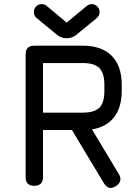

<svg xmlns="http://www.w3.org/2000/svg" viewBox="-20 -899 665 929"><path d="M210 -867 302 -790H303L396 -867Q408 -879 424 -879Q439 -879 450.5 -868Q462 -857 462 -841Q462 -821 444 -808L351 -732Q330 -714 304 -714H301Q275 -714 254 -732L162 -808Q144 -819 144 -841Q144 -857 155 -868Q166 -879 182 -879Q198 -879 210 -867ZM188 -42Q188 0 146 0Q104 0 104 -42V-636Q104 -678 146 -678H380Q472 -678 520.5 -629Q569 -580 569 -489V-459Q569 -380 532 -332Q495 -284 425 -273L556 -55Q575 -20 540 2Q506 24 483 -12L331 -265L328 -270H188ZM380 -594H188V-354H380Q437 -354 461 -378Q485 -402 485 -459V-489Q485 -545 461 -569.5Q437 -594 380 -594Z"/></svg>

Font: Jura
Style: Bold
Weight: 700
Designer: Daniel Johnson, Alexei Vanyashin
Foundry: Daniel Johnson
Version: Version 5.103